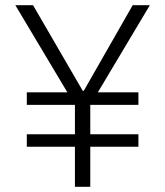

<svg xmlns="http://www.w3.org/2000/svg" viewBox="-20 -718 635 738"><path d="M512 -154V-202H327V-315H512V-363H356L556 -698H490L302 -369H298L107 -698H39L239 -363H83V-315H268V-202H83V-154H268V0H327V-154Z"/></svg>

Font: IBM Plex Thai Looped Light
Style: Regular
Weight: 300
Designer: Mike Abbink, Paul van der Laan, Pieter van Rosmalen, Ben Mitchell, Mark Frömberg
Foundry: Bold Monday
Version: Version 1.0